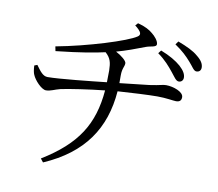

<svg xmlns="http://www.w3.org/2000/svg" viewBox="-87 -875 1175 1034"><g transform="rotate(10 500.0 -357.5)"><path d="M809 -545C829 -521 840 -500 856 -500C869 -500 880 -509 880 -525C880 -544 869 -563 845 -585C820 -607 783 -629 734 -648L721 -631C763 -601 788 -571 809 -545ZM893 -616C915 -592 925 -570 940 -570C956 -570 965 -580 965 -595C965 -615 954 -634 927 -655C903 -676 867 -693 817 -712L804 -694C847 -665 871 -641 893 -616ZM75 -450C76 -428 79 -410 84 -400C95 -373 135 -329 160 -329C185 -329 206 -342 235 -349C273 -358 395 -376 474 -384C458 -197 384 -78 197 37L212 56C426 -37 525 -186 541 -391C613 -396 713 -401 757 -401C807 -401 844 -393 860 -393C882 -393 889 -404 889 -420C889 -449 833 -469 793 -469C773 -469 767 -463 704 -454L543 -436V-478C543 -519 556 -527 556 -547C556 -560 527 -584 496 -600C550 -615 598 -633 650 -653C674 -662 706 -660 706 -677C706 -695 685 -719 668 -732C652 -746 626 -761 586 -771L573 -757C612 -727 613 -712 597 -701C549 -668 341 -603 169 -571L174 -546C313 -561 387 -575 441 -587C471 -560 476 -537 477 -493L476 -429C395 -420 220 -401 156 -401C130 -401 113 -426 91 -456Z"/></g></svg>

Font: Noto Serif CJK TC
Style: Regular
Weight: 400
Designer: Ryoko NISHIZUKA 西塚涼子 (kana & ideographs); Frank Grießhammer (Latin, Greek & Cyrillic); Wenlong ZHANG 张文龙 (bopomofo); San
Foundry: Adobe
Version: Version 2.001;hotconv 1.1.0;makeotfexe 2.6.0